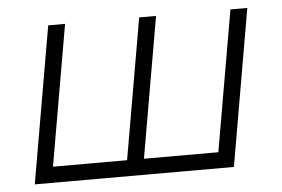

<svg xmlns="http://www.w3.org/2000/svg" viewBox="-43 -578 932 635"><g transform="rotate(-5 423.5 -260.0)"><path d="M662 -53H415L496 -520H440L359 -53H113L194 -520H138L48 0H709L799 -520H743Z"/></g></svg>

Font: Fixel Display 20240404 Light
Style: Italic
Weight: 300
Italic angle: -10°
Designer: AlfaBravo + MacPaw
Foundry: Kyrylo Tkachov, Marchela Mozhyna, Serhii Makarenko, Maria Weinstein, Zakhar Kryvoshyya
Version: Version 1.211;Glyphs 3.2 (3225)